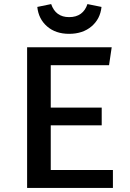

<svg xmlns="http://www.w3.org/2000/svg" viewBox="-20 -922 640 942"><path d="M229 -394H479V-307H229V-88H534V0H113V-690H528L515 -602H229ZM163 -888 231 -902Q253 -838 319 -838Q354 -838 376.5 -854.5Q399 -871 409 -902L478 -888Q472 -829 429 -792.5Q386 -756 319 -756Q253 -756 211 -792.5Q169 -829 163 -888Z"/></svg>

Font: Fira Mono Medium
Style: Regular
Weight: 500
Designer: Carrois Corporate & Edenspiekermann AG
Foundry: Carrois Corporate GbR & Edenspiekermann AG
Version: Version 3.206